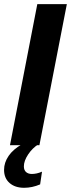

<svg xmlns="http://www.w3.org/2000/svg" viewBox="-31 -708 346 936"><path d="M17.6 0 150.9 -688H294.9L161.1 0ZM86.4 207.5Q42.5 207.5 15.6 184.1Q-11.2 160.6 -11.2 120.1Q-11.2 84.5 11 52Q33.2 19.5 76.7 -4.9H156.7Q127 13.7 106.2 44.9Q85.4 76.2 85.4 103Q85.4 121.6 96.2 130.9Q106.9 140.1 124 140.1Q147.9 140.1 173.8 128.9L164.6 190.9Q126 207.5 86.4 207.5Z"/></svg>

Font: Liberation Sans
Style: Bold Italic
Weight: 700
Italic angle: -12°
Designer: Steve Matteson
Foundry: Ascender Corporation
Version: Version 2.1.5